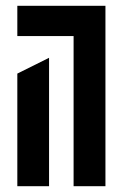

<svg xmlns="http://www.w3.org/2000/svg" viewBox="-20 -645 425 665"><path d="M40 0V-390.1L149.9 -444.8V0ZM345.2 -625V0H234.9V-520H40V-625Z"/></svg>

Font: Horta
Style: Regular
Weight: 600
Width: 3
Version: Version 0.11